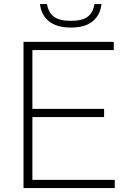

<svg xmlns="http://www.w3.org/2000/svg" viewBox="-20 -952 646 972"><path d="M144 -41.5H561V0H99V-740H556V-698.5H144V-401H507V-359.5H144ZM182.5 -931.5H218Q224.5 -889.5 252.2 -868Q280 -846.5 339 -846.5Q397.5 -846.5 424.8 -868Q452 -889.5 458 -931.5H493.5Q488 -876.5 449.5 -844.5Q411 -812.5 339 -812.5Q266.5 -812.5 227.2 -844.8Q188 -877 182.5 -931.5Z"/></svg>

Font: Encode Sans Semi Expanded ExLight
Style: Regular
Weight: 275
Width: 6
Designer: Multiple Designers
Foundry: Impallari Type
Version: Version 2.000